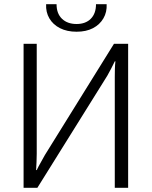

<svg xmlns="http://www.w3.org/2000/svg" viewBox="-20 -900 726 920"><path d="M594 -690V0H530V-531Q530 -550 530.5 -569Q531 -588 533 -606H530Q522 -589 512.5 -571Q503 -553 494 -537L159 0H93V-690H156V-163Q156 -143 155 -123.5Q154 -104 153 -85H156Q164 -102 175 -121Q186 -140 195 -157L526 -690ZM440 -880H491Q493 -842 475.5 -812Q458 -782 425.5 -765Q393 -748 347 -748Q301 -748 267.5 -765Q234 -782 216.5 -812Q199 -842 201 -880H251Q251 -835 277 -810Q303 -785 347 -785Q390 -785 415 -810Q440 -835 440 -880Z"/></svg>

Font: Exo 2 Light
Style: Regular
Weight: 300
Designer: Natanael Gama
Foundry: Natanael Gama
Version: Version 2.010